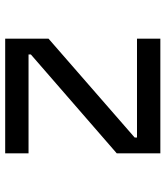

<svg xmlns="http://www.w3.org/2000/svg" viewBox="31 -669 638 740"><g transform="rotate(90 350.0 -299.0)"><path d="M129 -598H571V-430L190 -99V-90H571V0H129V-167L510 -499V-508H129Z"/></g></svg>

Font: Martian Mono Light
Style: Regular
Weight: 300
Monospace: yes
Designer: Roman Shamin
Foundry: Evil Martians
Version: Version 1.000; ttfautohint (v1.8.4.7-5d5b)